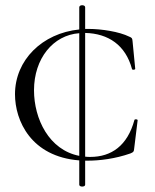

<svg xmlns="http://www.w3.org/2000/svg" viewBox="-20 -588 578 717"><path d="M276 -561V-478C138 -464 36 -364 36 -236C36 -137 96 -3 276 11V102C276 111 298 111 298 102V12H307C352 12 410 5 467 -15C479 -20 480 -22 481 -33L494 -139C494 -143 483 -144 482 -140C456 -44 396 -2 317 -2C311 -2 305 -2 298 -3V-465C384 -463 449 -420 473 -330C474 -326 485 -327 485 -331L475 -434C474 -445 473 -447 463 -451C425 -470 358 -480 311 -480H298V-561C298 -571 276 -571 276 -561ZM107 -251C107 -369 178 -457 276 -464V-6C163 -28 107 -144 107 -251Z"/></svg>

Font: Cormorant Garamond
Style: Regular
Weight: 400
Designer: Christian Thalmann (Catharsis Fonts)
Foundry: Catharsis Fonts
Version: Version 4.002;Glyphs 3.4 (3410)